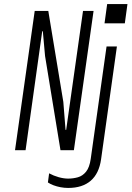

<svg xmlns="http://www.w3.org/2000/svg" viewBox="-20 -740 648 946"><path d="M54 0 151 -686H218L292 -238L303 -100H306L389 -686H441L344 0H278L202 -464L191 -586H188L106 0ZM316 186Q297 186 278.5 182.5Q260 179 244 173Q228 167 216 159L222 114Q244 126 269 133Q294 140 316 140Q340 140 363.5 133.5Q387 127 404 106Q421 85 427 43L505 -511H556L478 45Q468 115 427 150.5Q386 186 316 186ZM495 -625 508 -720H608L595 -625Z"/></svg>

Font: Chivo Mono Medium Thin
Style: Italic
Weight: 250
Italic angle: -8.05°
Monospace: yes
Version: Version 1.008